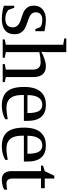

<svg xmlns="http://www.w3.org/2000/svg" viewBox="656 -1390 744 2095"><g transform="rotate(90 1027.5 -342.0)"><path d="M353 -128.9Q353 -60.5 309.8 -25.4Q266.6 9.8 182.1 9.8Q147.9 9.8 106.7 2.7Q65.4 -4.4 42 -13.2V-126H64L87.9 -62Q124.5 -28.8 183.1 -28.8Q277.8 -28.8 277.8 -109.9Q277.8 -169.4 203.1 -194.8L159.7 -209Q110.4 -225.1 87.9 -241.7Q65.4 -258.3 53.2 -282.5Q41 -306.6 41 -340.8Q41 -401.4 82.3 -436.3Q123.5 -471.2 193.8 -471.2Q244.1 -471.2 319.8 -456.1V-356H296.9L276.4 -409.2Q250.5 -432.1 194.8 -432.1Q155.3 -432.1 134.5 -412.6Q113.8 -393.1 113.8 -359.9Q113.8 -332 132.6 -313Q151.4 -293.9 189.5 -281.2Q261.2 -256.8 283.2 -245.6Q305.2 -234.4 320.6 -218Q335.9 -201.7 344.5 -180.7Q353 -159.7 353 -128.9Z M548.3 -495.1Q548.3 -444.3 544.9 -421.9Q580.1 -441.9 624.8 -456.5Q669.4 -471.2 700.2 -471.2Q759.8 -471.2 790 -436.5Q820.3 -401.9 820.3 -335.9V-34.2L876 -22V0H678.2V-22L739.3 -34.2V-330.1Q739.3 -414.1 658.2 -414.1Q612.3 -414.1 548.3 -399.9V-34.2L610.4 -22V0H409.2V-22L467.3 -34.2V-660.2L398.9 -671.9V-693.8H548.3Z M1016.1 -231V-222.2Q1016.1 -154.8 1031 -117.4Q1045.9 -80.1 1076.9 -60.5Q1107.9 -41 1158.2 -41Q1184.6 -41 1220.7 -45.4Q1256.8 -49.8 1280.3 -55.2V-27.8Q1256.8 -12.7 1216.6 -1.5Q1176.3 9.8 1134.3 9.8Q1027.3 9.8 977.8 -47.9Q928.2 -105.5 928.2 -232.9Q928.2 -353 978.5 -412.1Q1028.8 -471.2 1122.1 -471.2Q1298.3 -471.2 1298.3 -271V-231ZM1122.1 -432.1Q1071.3 -432.1 1044.2 -391.1Q1017.1 -350.1 1017.1 -270H1213.4Q1213.4 -357.4 1190.9 -394.8Q1168.5 -432.1 1122.1 -432.1Z M1460 -231V-222.2Q1460 -154.8 1474.9 -117.4Q1489.7 -80.1 1520.8 -60.5Q1551.8 -41 1602.1 -41Q1628.4 -41 1664.6 -45.4Q1700.7 -49.8 1724.1 -55.2V-27.8Q1700.7 -12.7 1660.4 -1.5Q1620.1 9.8 1578.1 9.8Q1471.2 9.8 1421.6 -47.9Q1372.1 -105.5 1372.1 -232.9Q1372.1 -353 1422.4 -412.1Q1472.7 -471.2 1565.9 -471.2Q1742.2 -471.2 1742.2 -271V-231ZM1565.9 -432.1Q1515.1 -432.1 1488 -391.1Q1460.9 -350.1 1460.9 -270H1657.2Q1657.2 -357.4 1634.8 -394.8Q1612.3 -432.1 1565.9 -432.1Z M1939.9 9.8Q1893.1 9.8 1869.9 -18.1Q1846.7 -45.9 1846.7 -96.2V-418H1786.6V-439.9L1847.7 -459L1897 -563H1927.7V-459H2032.7V-418H1927.7V-105Q1927.7 -73.2 1942.1 -57.1Q1956.5 -41 1980 -41Q2008.3 -41 2048.8 -48.8V-17.1Q2031.7 -5.4 1999.5 2.2Q1967.3 9.8 1939.9 9.8Z"/></g></svg>

Font: Tinos
Style: Regular
Weight: 400
Designer: Steve Matteson
Foundry: Monotype Imaging Inc.
Version: Version 1.23